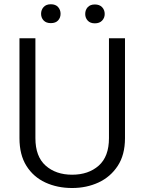

<svg xmlns="http://www.w3.org/2000/svg" viewBox="-20 -895 693 924"><path d="M504.4 -710.9H581.5V-230Q581.5 -149.9 546.6 -96.7Q511.7 -43.5 454.1 -16.8Q396.5 9.8 327.1 9.8Q255.9 9.8 198.2 -16.8Q140.6 -43.5 107.2 -96.7Q73.7 -149.9 73.7 -230V-710.9H150.4V-230Q150.4 -141.6 199.7 -97.9Q249 -54.2 327.1 -54.2Q405.8 -54.2 455.1 -97.9Q504.4 -141.6 504.4 -230ZM177.7 -828.6Q177.7 -847.7 189.9 -861.1Q202.1 -874.5 224.6 -874.5Q247.6 -874.5 259.5 -861.1Q271.5 -847.7 271.5 -828.6Q271.5 -809.6 259.5 -796.6Q247.6 -783.7 224.6 -783.7Q202.1 -783.7 189.9 -796.6Q177.7 -809.6 177.7 -828.6ZM390.1 -827.6Q390.1 -847.2 402.1 -860.4Q414.1 -873.5 436.5 -873.5Q459 -873.5 471.4 -860.4Q483.9 -847.2 483.9 -827.6Q483.9 -809.1 471.4 -795.9Q459 -782.7 436.5 -782.7Q414.1 -782.7 402.1 -795.9Q390.1 -809.1 390.1 -827.6Z"/></svg>

Font: Vazirmatn UI FD Light
Style: Regular
Weight: 300
Designer: Saber Rastikerdar
Foundry: Saber Rastikerdar
Version: Version 33.003